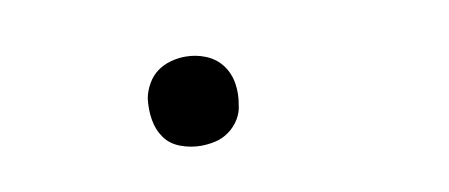

<svg xmlns="http://www.w3.org/2000/svg" viewBox="-30 -199 660 282"><g transform="rotate(-10 300.0 -58.5)"><path d="M253 8Q238 8 223 2.5Q208 -3 199.5 -15Q191 -27 188.5 -42.5Q186 -58 188 -74Q190 -85 196 -95.5Q202 -106 211 -112.5Q220 -119 231 -122Q242 -125 253 -125Q269 -125 283.5 -119Q298 -113 307 -101Q316 -89 318.5 -73.5Q321 -58 318 -42Q317 -31 311 -21Q305 -11 295.5 -4Q286 3 275 5.5Q264 8 253 8Z"/></g></svg>

Font: Iosevka Curly Light Extended
Style: Italic
Weight: 300
Width: 7
Italic angle: -9°
Monospace: yes
Designer: Belleve Invis
Foundry: Belleve Invis
Version: Version 11.1.0; ttfautohint (v1.8.3)